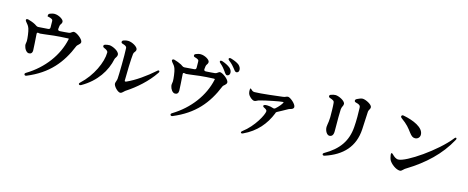

<svg xmlns="http://www.w3.org/2000/svg" viewBox="-42 -1612 6013 2467"><g transform="rotate(15 2965.0 -379.0)"><path d="M131 -638C126 -630 129 -621 138 -610C161 -584 178 -563 188 -532C200 -499 212 -405 211 -371C211 -366 210 -360 209 -354C209 -352 208 -350 208 -348L207 -340C207 -337 206 -335 206 -332C205 -326 205 -320 207 -309C214 -271 243 -225 277 -226C302 -226 321 -241 321 -276C321 -301 313 -421 308 -491C306 -510 316 -515 334 -510C339 -509 344 -508 349 -508C354 -508 364 -509 378 -511L407 -514C467 -522 571 -536 708 -541C725 -542 725 -542 723 -530C676 -310 526 -107 306 26C292 35 288 44 294 54C300 64 310 65 324 59C596 -54 744 -230 843 -475C846 -481 855 -490 866 -500C876 -509 890 -521 890 -539C890 -576 804 -642 766 -642C757 -642 747 -635 735 -627C728 -621 719 -615 707 -614C678 -610 632 -607 585 -604C568 -604 559 -613 561 -630C562 -645 564 -659 566 -670C568 -681 573 -688 580 -698C584 -704 590 -713 590 -729C590 -760 521 -801 466 -801C444 -801 424 -794 405 -787C391 -781 386 -772 386 -758V-747C390 -746 392 -746 395 -745C412 -741 430 -737 440 -731C457 -722 458 -718 459 -698C460 -678 460 -647 460 -619C460 -603 451 -594 436 -593L420 -592C383 -589 344 -586 307 -584C294 -583 285 -587 275 -594C269 -599 263 -603 255 -607C226 -623 191 -635 158 -644C144 -647 135 -646 131 -638Z M1390 -676C1390 -665 1398 -659 1413 -655C1447 -646 1464 -634 1466 -617C1472 -520 1467 -260 1463 -208C1462 -197 1460 -188 1457 -180C1454 -169 1451 -162 1448 -152C1447 -147 1446 -142 1446 -137C1446 -104 1506 -40 1540 -40C1556 -40 1570 -54 1586 -69C1591 -75 1598 -81 1608 -87C1728 -165 1862 -282 1950 -414C1959 -427 1960 -436 1953 -442C1946 -448 1937 -445 1926 -434C1820 -340 1691 -248 1580 -199C1566 -194 1558 -197 1558 -206C1557 -279 1564 -511 1572 -565C1574 -579 1580 -587 1589 -598C1593 -604 1601 -613 1601 -629C1601 -667 1519 -711 1468 -711C1448 -711 1432 -708 1409 -700C1395 -695 1390 -686 1390 -676ZM1002 -7C1008 1 1018 1 1032 -6C1222 -114 1326 -278 1359 -440C1361 -448 1366 -456 1373 -466C1379 -475 1386 -487 1386 -504C1386 -550 1293 -593 1252 -595C1232 -595 1214 -591 1197 -587C1183 -583 1176 -575 1176 -565C1176 -555 1183 -547 1196 -542C1224 -531 1247 -516 1247 -496C1247 -367 1157 -168 1011 -34C999 -23 996 -14 1002 -7Z M2762 -657C2780 -629 2794 -612 2807 -612C2826 -612 2844 -627 2844 -652C2844 -674 2835 -696 2814 -715C2785 -739 2748 -757 2704 -772C2690 -776 2681 -775 2676 -767C2671 -760 2675 -750 2687 -740C2726 -707 2746 -679 2762 -657ZM2085 -595C2108 -569 2125 -549 2135 -518C2147 -484 2159 -390 2158 -356C2158 -351 2157 -346 2156 -341C2156 -338 2155 -336 2155 -333C2155 -331 2154 -329 2154 -327C2154 -324 2153 -321 2153 -318C2152 -311 2152 -305 2154 -294C2161 -256 2190 -211 2224 -212C2249 -212 2268 -227 2268 -262C2268 -288 2260 -406 2255 -478C2253 -497 2263 -501 2281 -495C2286 -494 2291 -493 2296 -493C2301 -493 2312 -494 2326 -496L2353 -499C2414 -508 2518 -522 2656 -527C2672 -527 2672 -527 2670 -516C2623 -296 2473 -93 2253 41C2239 50 2235 59 2241 69C2247 79 2257 80 2271 74C2543 -40 2691 -215 2790 -460C2793 -467 2802 -476 2814 -485C2824 -495 2837 -506 2837 -524C2837 -561 2751 -628 2713 -628C2703 -628 2694 -620 2682 -612L2677 -609C2670 -604 2665 -600 2654 -599C2624 -596 2579 -592 2533 -590C2516 -589 2506 -598 2508 -615C2509 -630 2511 -644 2513 -655C2515 -667 2520 -674 2527 -684C2531 -690 2537 -699 2537 -715C2537 -745 2470 -786 2413 -786C2391 -786 2372 -780 2352 -772C2338 -766 2332 -759 2333 -748C2333 -737 2340 -732 2355 -728C2368 -724 2379 -721 2387 -716C2404 -707 2405 -703 2406 -683C2407 -664 2407 -633 2407 -605C2407 -589 2399 -580 2383 -579C2342 -575 2297 -571 2255 -569C2242 -568 2233 -572 2223 -579C2217 -584 2210 -589 2202 -593C2173 -608 2138 -621 2106 -630C2092 -633 2083 -631 2078 -623C2073 -615 2076 -606 2085 -595ZM2789 -801C2831 -769 2849 -745 2864 -727C2886 -699 2897 -681 2914 -681C2932 -681 2947 -695 2947 -719C2947 -744 2935 -767 2911 -787C2884 -806 2849 -821 2805 -834C2790 -838 2781 -836 2776 -828C2772 -820 2776 -811 2789 -801Z M3145 -528C3142 -527 3140 -520 3139 -507C3138 -489 3141 -471 3145 -459C3158 -422 3204 -385 3232 -385C3244 -385 3254 -390 3267 -397C3274 -401 3283 -405 3299 -409C3370 -429 3558 -467 3588 -467C3604 -467 3604 -467 3599 -457C3586 -433 3558 -398 3521 -365C3510 -355 3499 -354 3486 -359C3467 -366 3444 -371 3416 -372C3404 -373 3394 -372 3384 -371C3370 -369 3362 -364 3361 -355C3360 -346 3366 -339 3380 -333C3402 -322 3417 -311 3417 -297C3417 -251 3324 -75 3186 28C3173 38 3168 47 3173 54C3178 62 3187 62 3201 56C3370 -23 3473 -147 3534 -299C3535 -301 3536 -304 3536 -307C3537 -313 3541 -318 3554 -325C3594 -345 3633 -368 3664 -385L3686 -397L3699 -402C3702 -402 3704 -403 3707 -404C3726 -410 3750 -417 3750 -442C3750 -481 3669 -549 3638 -549C3633 -549 3628 -548 3623 -546L3595 -535C3589 -534 3582 -532 3574 -531C3518 -524 3283 -495 3208 -495C3188 -495 3177 -501 3164 -514C3153 -524 3147 -529 3145 -528Z M4260 54C4265 63 4275 66 4289 61C4519 -15 4653 -158 4667 -391L4673 -511C4675 -555 4677 -599 4679 -629C4680 -641 4685 -650 4691 -661C4695 -668 4701 -677 4701 -693C4701 -729 4611 -773 4572 -773C4552 -773 4523 -761 4497 -748C4485 -741 4479 -734 4480 -723C4480 -712 4487 -706 4502 -702C4518 -698 4532 -694 4540 -689C4560 -677 4561 -670 4563 -651C4566 -590 4567 -473 4560 -392C4546 -203 4454 -75 4274 28C4260 36 4255 45 4260 54ZM4166 -672C4182 -667 4194 -662 4202 -657C4219 -648 4221 -643 4224 -624C4229 -585 4230 -483 4230 -435C4229 -390 4224 -361 4220 -338C4220 -335 4219 -331 4219 -329C4217 -319 4216 -311 4216 -303C4216 -248 4249 -202 4279 -202C4310 -202 4332 -222 4332 -274V-324C4331 -405 4331 -534 4334 -568C4335 -586 4341 -598 4347 -612C4352 -622 4356 -630 4356 -644C4356 -686 4264 -728 4223 -728C4205 -728 4185 -723 4165 -716C4151 -712 4145 -704 4145 -694C4145 -684 4152 -676 4166 -672Z M5109 -689C5104 -679 5108 -670 5121 -660C5205 -599 5230 -565 5273 -508C5302 -471 5320 -456 5350 -456C5385 -456 5413 -482 5413 -518C5413 -615 5267 -674 5137 -699C5122 -702 5113 -699 5109 -689ZM5105 -169C5108 -145 5116 -115 5125 -99C5149 -58 5217 -3 5271 -3C5287 -3 5297 -15 5312 -28L5316 -32C5324 -39 5330 -45 5343 -52C5567 -189 5746 -355 5862 -569C5870 -582 5870 -591 5863 -597C5857 -602 5848 -597 5838 -584C5686 -389 5317 -136 5213 -136C5183 -136 5154 -159 5133 -181C5122 -192 5115 -196 5111 -194C5106 -191 5103 -183 5105 -169Z"/></g></svg>

Font: 寒蝉锦书宋Pro Soft
Style: Regular
Weight: 700
Designer: 寒蝉锦书宋{Warren} 思源宋体{Ryoko NISHIZUKA 西塚涼子 (kana & ideographs); Frank Grießhammer (Latin, Greek & Cyrillic); Wenlong ZHANG 
Foundry: Adobe & ChillType
Version: Version 2.000;Glyphs 3.1.1 (3135)